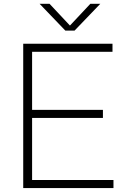

<svg xmlns="http://www.w3.org/2000/svg" viewBox="-20 -964 646 984"><path d="M99 0V-740H556.5V-698.5H144.5V-41.5H561.5V0ZM127.5 -359.5V-401H507.5V-359.5ZM315 -807 183 -944.5H234L347 -824H330L443 -944.5H494L362 -807Z"/></svg>

Font: Encode Sans SemiExpanded ExtraLight
Style: Regular
Weight: 250
Width: 6
Designer: Multiple Designers
Foundry: Impallari Type
Version: Version 3.002